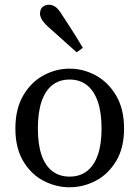

<svg xmlns="http://www.w3.org/2000/svg" viewBox="-20 -778 589 811"><path d="M274 13Q216 13 163.5 -14.5Q111 -42 78 -97.5Q45 -153 45 -235Q45 -318 78 -374.5Q111 -431 163.5 -459.5Q216 -488 274 -488Q332 -488 384.5 -459.5Q437 -431 470.5 -374.5Q504 -318 504 -235Q504 -153 470.5 -97.5Q437 -42 384.5 -14.5Q332 13 274 13ZM274 -32Q317 -32 347 -55Q377 -78 393 -123Q409 -168 409 -235Q409 -303 393 -349Q377 -395 347 -418.5Q317 -442 274 -442Q231 -442 201 -418.5Q171 -395 155.5 -349Q140 -303 140 -235Q140 -168 155.5 -123Q171 -78 201 -55Q231 -32 274 -32ZM330 -576 304 -557Q284 -575 263.5 -593Q243 -611 223.5 -629Q204 -647 183 -665Q162 -685 155.5 -697.5Q149 -710 149 -720Q149 -740 160.5 -749Q172 -758 187 -758Q201 -758 214 -749Q227 -740 241 -717Q257 -693 272 -669.5Q287 -646 301.5 -623Q316 -600 330 -576Z"/></svg>

Font: Source Serif 4 Variable
Style: Regular
Weight: 400
Designer: Frank Grießhammer
Foundry: Adobe
Version: Version 4.005;hotconv 1.1.0;makeotfexe 2.6.0